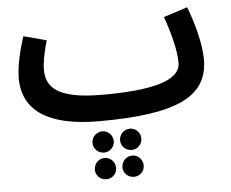

<svg xmlns="http://www.w3.org/2000/svg" viewBox="-50 -489 984 818"><g transform="rotate(-5 441.5 -80.0)"><path d="M362 21C696 21 831 -43 831 -203C831 -271 805 -363 779 -430L677 -397C703 -324 722 -250 722 -198C722 -119 594 -90 387 -90C197 -90 148 -141 148 -218C148 -257 161 -308 171 -342L73 -368C57 -318 38 -247 38 -191C38 -52 147 21 362 21ZM491 155C516 155 536 135 536 110C536 85 516 64 491 64C465 64 445 85 445 110C445 135 465 155 491 155ZM373 156C398 156 418 135 418 111C418 86 398 65 373 65C347 65 327 86 327 111C327 135 347 156 373 156ZM491 270C516 270 536 250 536 226C536 200 516 179 491 179C465 179 445 200 445 226C445 250 465 270 491 270ZM373 270C398 270 418 250 418 226C418 200 398 179 373 179C347 179 327 200 327 226C327 250 347 270 373 270Z"/></g></svg>

Font: Noto Sans Arabic UI Cn SmBd
Style: Regular
Weight: 600
Width: 3
Designer: Monotype Design Team, Nadine Chahine and Nizar Qandah
Foundry: Monotype Imaging Inc.
Version: Version 2.010